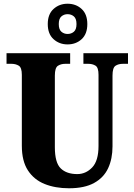

<svg xmlns="http://www.w3.org/2000/svg" viewBox="-20 -999 720 1029"><path d="M350 10Q276 10 219 -13Q162 -36 129.5 -86Q97 -136 97 -218V-598Q97 -637 80.5 -647Q64 -657 41 -657H15V-714H356V-657H330Q307 -657 290.5 -646.5Q274 -636 274 -594V-210Q274 -127 305.5 -96.5Q337 -66 394 -66Q440 -66 474 -101.5Q508 -137 508 -217V-598Q508 -637 492 -647Q476 -657 453 -657H427V-714H666V-657H639Q615 -657 599 -646.5Q583 -636 583 -594V-215Q583 -148 559.5 -97.5Q536 -47 484.5 -18.5Q433 10 350 10ZM342 -761Q298 -761 267 -789Q236 -817 236 -870Q236 -923 267 -951Q298 -979 342 -979Q387 -979 417.5 -951Q448 -923 448 -870Q448 -817 417.5 -789Q387 -761 342 -761ZM342 -817Q362 -817 376 -829Q390 -841 390 -870Q390 -899 376 -911Q362 -923 342 -923Q323 -923 309 -911Q295 -899 295 -870Q295 -841 309 -829Q323 -817 342 -817Z"/></svg>

Font: Noto Serif Hebrew Condensed Black
Style: Regular
Weight: 900
Width: 3
Designer: Monotype Design Team
Foundry: Monotype Imaging Inc.
Version: Version 2.004; ttfautohint (v1.8.4.7-5d5b)